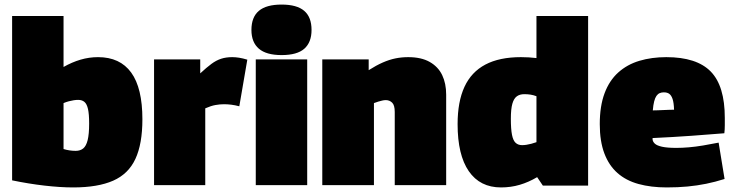

<svg xmlns="http://www.w3.org/2000/svg" viewBox="-20 -810 3215 840"><path d="M33 -21V-740H258V-517Q295 -538 332.5 -549Q370 -560 409 -560Q505 -560 554 -492.5Q603 -425 603 -288Q603 -181 572.5 -115Q542 -49 475 -19.5Q408 10 300 10Q244 10 174.5 2Q105 -6 33 -21ZM258 -158Q271 -154 284.5 -152Q298 -150 311 -150Q331 -150 344 -160.5Q357 -171 363.5 -197Q370 -223 370 -270Q370 -311 365 -333Q360 -355 349.5 -364Q339 -373 322 -373Q313 -373 303 -371.5Q293 -370 281.5 -367Q270 -364 258 -359Z M856 -550V-489Q884 -515 905 -530.5Q926 -546 947.5 -553Q969 -560 996 -560Q1010 -560 1026 -557.5Q1042 -555 1062 -549L1027 -345Q1008 -350 991.5 -352Q975 -354 960 -354Q942 -354 922.5 -350.5Q903 -347 878 -336V0H654V-550Z M1212 -569Q1145 -569 1112.5 -597Q1080 -625 1080 -679Q1080 -735 1112.5 -762.5Q1145 -790 1212 -790Q1279 -790 1311 -762.5Q1343 -735 1343 -679Q1343 -625 1311.5 -597Q1280 -569 1212 -569ZM1099 0V-550H1324V0Z M1390 0V-550H1593V-503Q1626 -524 1654.5 -536.5Q1683 -549 1710 -554.5Q1737 -560 1766 -560Q1823 -560 1860 -539Q1897 -518 1914.5 -481.5Q1932 -445 1932 -396V0H1707V-320Q1707 -350 1695.5 -361Q1684 -372 1668 -372Q1660 -372 1652 -370Q1644 -368 1635 -365.5Q1626 -363 1616 -359V0Z M2355 2 2330 -35Q2293 -13 2254 -1.5Q2215 10 2172 10Q2080 10 2031 -61Q1982 -132 1982 -267Q1982 -365 2012 -430Q2042 -495 2103.5 -527.5Q2165 -560 2259 -560Q2276 -560 2293.5 -559Q2311 -558 2327 -556V-740H2553V2ZM2327 -188V-389Q2314 -394 2301 -396Q2288 -398 2274 -398Q2254 -398 2241 -388.5Q2228 -379 2221.5 -356Q2215 -333 2215 -290Q2215 -245 2220 -220Q2225 -195 2236 -185Q2247 -175 2264 -175Q2273 -175 2283 -176.5Q2293 -178 2304.5 -181Q2316 -184 2327 -188Z M2897 10Q2828 10 2773.5 -5Q2719 -20 2681.5 -53Q2644 -86 2624 -139Q2604 -192 2604 -267Q2604 -346 2625 -402Q2646 -458 2685 -493Q2724 -528 2777.5 -544Q2831 -560 2895 -560Q3028 -560 3089.5 -497Q3151 -434 3151 -294Q3151 -282 3151 -262.5Q3151 -243 3149 -227Q3121 -225 3084.5 -222Q3048 -219 3006.5 -216Q2965 -213 2921.5 -210.5Q2878 -208 2835 -206Q2835 -205 2835 -203.5Q2835 -202 2835 -200Q2836 -190 2845 -181.5Q2854 -173 2876.5 -168Q2899 -163 2939 -163Q2965 -163 2994 -165.5Q3023 -168 3056 -173.5Q3089 -179 3124 -186L3150 -27Q3109 -14 3069.5 -6Q3030 2 2988 6Q2946 10 2897 10ZM2836 -327Q2846 -327 2857.5 -327.5Q2869 -328 2881.5 -328.5Q2894 -329 2906 -329.5Q2918 -330 2929 -330Q2928 -361 2922.5 -377Q2917 -393 2908 -399.5Q2899 -406 2884 -406Q2874 -406 2866 -402.5Q2858 -399 2852 -390.5Q2846 -382 2842 -366.5Q2838 -351 2836 -327Z"/></svg>

Font: Georama Black
Style: Regular
Weight: 900
Designer: Jean-Baptiste Levee
Foundry: Production Type
Version: Version 1.001